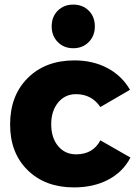

<svg xmlns="http://www.w3.org/2000/svg" viewBox="-20 -810 602 836"><path d="M393 -695Q393 -654 366.5 -627Q340 -600 299 -600Q258 -600 231.5 -627Q205 -654 205 -695Q205 -737 231.5 -763.5Q258 -790 299 -790Q340 -790 366.5 -763.5Q393 -737 393 -695ZM417 -344Q379 -400 311 -400Q263 -400 233 -363.5Q203 -327 203 -269Q203 -210 233 -174Q263 -138 311 -138Q385 -138 417 -199L548 -124Q516 -62 452 -28Q388 6 302 6Q177 6 100.5 -69Q24 -144 24 -268Q24 -394 101 -470.5Q178 -547 304 -547Q385 -547 448 -513.5Q511 -480 546 -419Z"/></svg>

Font: Montserrat arm
Style: Bold
Weight: 700
Designer: Julieta Ulanovsky
Foundry: Julieta Ulanovsky
Version: Version 6.000;PS 006.000;hotconv 1.0.88;makeotf.lib2.5.64775